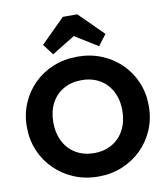

<svg xmlns="http://www.w3.org/2000/svg" viewBox="-102 -1054 1010 1151"><g transform="rotate(-10 403.0 -478.0)"><path d="M405 12Q325 12 257.5 -16Q190 -44 139 -94Q88 -144 60 -210.5Q32 -277 32 -354Q32 -432 60 -498Q88 -564 138 -613.5Q188 -663 255.5 -690.5Q323 -718 403 -718Q482 -718 549.5 -690.5Q617 -663 667.5 -613.5Q718 -564 746 -497.5Q774 -431 774 -353Q774 -276 746 -209.5Q718 -143 668 -93.5Q618 -44 550.5 -16Q483 12 405 12ZM403 -131Q466 -131 513.5 -159Q561 -187 587 -237.5Q613 -288 613 -354Q613 -404 598 -444.5Q583 -485 555 -514.5Q527 -544 488.5 -559.5Q450 -575 403 -575Q340 -575 292.5 -547.5Q245 -520 219 -470.5Q193 -421 193 -354Q193 -304 208 -263Q223 -222 250.5 -192.5Q278 -163 317 -147Q356 -131 403 -131ZM263 -757 213 -823 359 -968H447L593 -823L543 -757L346 -879H462Z"/></g></svg>

Font: Outfit
Style: Bold
Weight: 700
Designer: Rodrigo Fuenzalida
Foundry: fragTYPE
Version: Version 1.100;gftools[0.9.27]